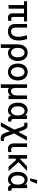

<svg xmlns="http://www.w3.org/2000/svg" viewBox="2276 -3166 1123 5716"><g transform="rotate(90 2838.0 -307.5)"><path d="M14.6 -460V-550.8H617.2V-460H483.4V-136.7Q483.4 -77.1 540 -77.1Q573.2 -77.1 601.6 -84V9.8Q550.8 17.6 514.6 17.6Q376 17.6 376 -127.9V-460H238.3V0H130.9V-460Z M694.3 -191.4V-550.8H801.8V-214.8Q801.8 -75.2 916 -75.2Q998 -75.2 1036.6 -139.6Q1075.2 -204.1 1075.2 -298.8Q1075.2 -381.8 1030.3 -550.8H1142.6Q1184.6 -414.1 1184.6 -299.8Q1184.6 -232.4 1169.4 -176.3Q1154.3 -120.1 1123 -76.2Q1091.8 -32.2 1039.1 -7.3Q986.3 17.6 916 17.6Q807.6 17.6 751 -37.6Q694.3 -92.8 694.3 -191.4Z M1545.9 -74.2Q1600.6 -74.2 1643.1 -124Q1685.5 -173.8 1685.5 -274.4Q1685.5 -373 1644 -424.8Q1602.5 -476.6 1545.9 -476.6Q1489.3 -476.6 1447.3 -424.8Q1405.3 -373 1405.3 -274.4Q1405.3 -174.8 1446.8 -124.5Q1488.3 -74.2 1545.9 -74.2ZM1298.8 230.5V-274.4Q1298.8 -333 1314 -384.8Q1329.1 -436.5 1358.9 -478Q1388.7 -519.5 1437.5 -543.9Q1486.3 -568.4 1548.8 -568.4Q1668 -568.4 1731.9 -483.9Q1795.9 -399.4 1795.9 -274.4Q1795.9 -221.7 1782.2 -171.9Q1768.6 -122.1 1740.7 -78.6Q1712.9 -35.2 1663.1 -8.8Q1613.3 17.6 1547.9 17.6Q1502.9 17.6 1465.3 -5.4Q1427.7 -28.3 1406.2 -60.5V230.5Z M1980.5 -275.4Q1980.5 -176.8 2022.5 -125Q2064.5 -73.2 2123 -73.2Q2180.7 -73.2 2223.1 -125Q2265.6 -176.8 2265.6 -275.4Q2265.6 -375 2223.1 -425.8Q2180.7 -476.6 2123 -476.6Q2065.4 -476.6 2022.9 -425.8Q1980.5 -375 1980.5 -275.4ZM1871.1 -275.4Q1871.1 -355.5 1897 -419.9Q1922.9 -484.4 1981.4 -526.4Q2040 -568.4 2123 -568.4Q2245.1 -568.4 2310.1 -483.9Q2375 -399.4 2375 -275.4Q2375 -224.6 2362.3 -176.3Q2349.6 -127.9 2321.8 -83Q2293.9 -38.1 2242.7 -10.3Q2191.4 17.6 2123 17.6Q2054.7 17.6 2003.9 -9.3Q1953.1 -36.1 1925.3 -80.6Q1897.5 -125 1884.3 -173.8Q1871.1 -222.7 1871.1 -275.4Z M2489.3 230.5V-550.8H2596.7V-213.9Q2596.7 -74.2 2695.3 -74.2Q2756.8 -74.2 2789.1 -124Q2821.3 -173.8 2821.3 -241.2V-550.8H2929.7V0H2826.2V-70.3H2825.2Q2812.5 -35.2 2772 -8.8Q2731.4 17.6 2675.8 17.6Q2626 17.6 2596.7 -18.6V230.5Z M3036.1 -275.4Q3036.1 -411.1 3101.6 -489.7Q3167 -568.4 3268.6 -568.4Q3321.3 -568.4 3359.4 -541.5Q3397.5 -514.6 3415 -477.5V-550.8H3522.5V-144.5Q3522.5 -113.3 3533.7 -98.6Q3544.9 -84 3561.5 -84Q3579.1 -84 3598.6 -87.9V8.8Q3563.5 17.6 3535.2 17.6Q3495.1 17.6 3464.8 -7.3Q3434.6 -32.2 3422.9 -78.1Q3370.1 17.6 3267.6 17.6Q3224.6 17.6 3185.1 1Q3145.5 -15.6 3111.3 -48.8Q3077.1 -82 3056.6 -140.6Q3036.1 -199.2 3036.1 -275.4ZM3145.5 -275.4Q3145.5 -181.6 3183.6 -127.9Q3221.7 -74.2 3282.2 -74.2Q3338.9 -74.2 3377.9 -127.9Q3417 -181.6 3417 -275.4Q3417 -365.2 3379.9 -420.9Q3342.8 -476.6 3282.2 -476.6Q3219.7 -476.6 3182.6 -422.9Q3145.5 -369.1 3145.5 -275.4Z M3632.8 -466.8V-559.6Q3671.9 -566.4 3710.9 -566.4Q3763.7 -566.4 3796.4 -538.1Q3829.1 -509.8 3854.5 -439.5L3907.2 -292L4047.9 -550.8H4165L3954.1 -167L4035.2 55.7Q4053.7 107.4 4073.7 123.5Q4093.8 139.6 4123 139.6Q4143.6 139.6 4176.8 135.7V227.5Q4137.7 234.4 4102.5 234.4Q4036.1 234.4 3995.6 199.2Q3955.1 164.1 3930.7 88.9L3885.7 -43.9L3739.3 230.5H3622.1L3838.9 -171.9L3758.8 -400.4Q3745.1 -438.5 3728.5 -454.6Q3711.9 -470.7 3689.5 -470.7Q3666 -470.7 3632.8 -466.8Z M4249 -160.2V-550.8H4356.4V-166Q4356.4 -77.1 4430.7 -77.1Q4467.8 -77.1 4506.8 -83V8.8Q4427.7 17.6 4409.2 17.6Q4337.9 17.6 4293.5 -25.9Q4249 -69.3 4249 -160.2Z M4595.7 0V-550.8H4703.1V-334L4931.6 -550.8H5068.4L4804.7 -296.9L5073.2 0H4943.4L4735.4 -230.5L4703.1 -198.2V0Z M5094.7 -275.4Q5094.7 -411.1 5160.2 -489.7Q5225.6 -568.4 5327.1 -568.4Q5379.9 -568.4 5418 -541.5Q5456.1 -514.6 5473.6 -477.5V-550.8H5581.1V-144.5Q5581.1 -113.3 5592.3 -98.6Q5603.5 -84 5620.1 -84Q5637.7 -84 5657.2 -87.9V8.8Q5622.1 17.6 5593.8 17.6Q5553.7 17.6 5523.4 -7.3Q5493.2 -32.2 5481.4 -78.1Q5428.7 17.6 5326.2 17.6Q5283.2 17.6 5243.7 1Q5204.1 -15.6 5169.9 -48.8Q5135.7 -82 5115.2 -140.6Q5094.7 -199.2 5094.7 -275.4ZM5204.1 -275.4Q5204.1 -181.6 5242.2 -127.9Q5280.3 -74.2 5340.8 -74.2Q5397.5 -74.2 5436.5 -127.9Q5475.6 -181.6 5475.6 -275.4Q5475.6 -365.2 5438.5 -420.9Q5401.4 -476.6 5340.8 -476.6Q5278.3 -476.6 5241.2 -422.9Q5204.1 -369.1 5204.1 -275.4ZM5289.1 -643.6 5338.9 -848.6H5452.1L5365.2 -643.6Z"/></g></svg>

Font: Gothic A1 SemiBold
Style: Regular
Weight: 600
Version: Version 2.50